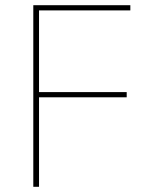

<svg xmlns="http://www.w3.org/2000/svg" viewBox="-20 -718 575 738"><path d="M130 0V-344H467V-364H130V-678H481V-698H108V0Z"/></svg>

Font: IBM Plex Devanagari Thin
Style: Regular
Weight: 100
Designer: Mike Abbink, Paul van der Laan, Pieter van Rosmalen, Erin McLaughlin
Foundry: Bold Monday
Version: Version 1.0